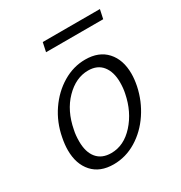

<svg xmlns="http://www.w3.org/2000/svg" viewBox="-139 -666 727 771"><g transform="rotate(-30 224.5 -280.0)"><path d="M37 -137Q37 -163 43 -193Q55 -257 90 -308Q125 -359 174.5 -388.5Q224 -418 279 -418Q342 -418 377 -379.5Q412 -341 412 -276Q412 -251 406 -221Q393 -159 358.5 -107.5Q324 -56 274.5 -26Q225 4 169 4Q106 4 71.5 -34.5Q37 -73 37 -137ZM350 -219Q355 -242 355 -269Q355 -317 332.5 -345.5Q310 -374 267 -374Q210 -374 162 -325Q114 -276 99 -196Q94 -174 94 -145Q94 -95 117 -67.5Q140 -40 183 -40Q242 -40 288.5 -91.5Q335 -143 350 -219ZM167 -564H432L423 -522H158Z"/></g></svg>

Font: Ysabeau Semilight
Style: Italic
Weight: 300
Italic angle: -12°
Designer: Christian Thalmann (Catharsis Fonts)
Version: Version 0.003